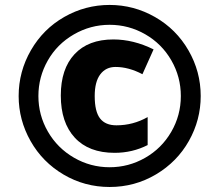

<svg xmlns="http://www.w3.org/2000/svg" viewBox="-20 -744 864 774"><path d="M445.8 -474.1Q406.7 -474.1 384.3 -444.3Q361.8 -414.6 361.8 -356.9Q361.8 -294.4 383.3 -266.6Q404.8 -238.8 449.2 -238.8Q516.6 -238.8 575.2 -272V-159.2Q513.7 -127.9 441.9 -127.9Q337.9 -127.9 281.5 -189Q225.1 -250 225.1 -358.9Q225.1 -466.3 280.5 -525.6Q335.9 -585 437 -585Q518.1 -585 599.1 -544.9L554.2 -444.8Q498.5 -474.1 445.8 -474.1ZM55.2 -356.9Q55.2 -455.6 104.7 -541.5Q154.3 -627.4 239.3 -675.8Q324.2 -724.1 421.9 -724.1Q519.5 -724.1 605 -675.3Q690.4 -626.5 739.7 -541Q789.1 -455.6 789.1 -356.9Q789.1 -260.7 741.7 -176.3Q694.3 -91.8 608.9 -41Q523.4 9.8 421.9 9.8Q321.3 9.8 236.3 -40.3Q151.4 -90.3 103.3 -175.3Q55.2 -260.3 55.2 -356.9ZM134.8 -356.9Q134.8 -279.8 173.1 -213.4Q211.4 -147 278.1 -108.4Q344.7 -69.8 421.9 -69.8Q498.5 -69.8 564.9 -107.7Q631.3 -145.5 670.2 -212.2Q709 -278.8 709 -356.9Q709 -434.1 670.7 -500.7Q632.3 -567.4 565.7 -605.7Q499 -644 421.9 -644Q344.7 -644 277.6 -605.2Q210.4 -566.4 172.6 -500Q134.8 -433.6 134.8 -356.9Z"/></svg>

Font: Open Sans Extrabold
Style: Italic
Weight: 800
Italic angle: -12°
Foundry: Ascender Corporation
Version: Version 1.10